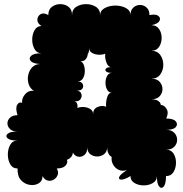

<svg xmlns="http://www.w3.org/2000/svg" viewBox="-20 -743 885 930"><path d="M65 73Q41 73 29.5 52.5Q18 32 18 5.5Q18 -21 29.5 -41.5Q41 -62 65 -62Q29 -62 17 -73Q5 -84 17 -95Q29 -106 65 -106Q41 -106 28.5 -118Q16 -130 16 -145.5Q16 -161 28.5 -173Q41 -185 65 -185Q54 -219 63 -235Q72 -251 87 -245Q85 -267 101.5 -286.5Q118 -306 144 -303Q126 -314 119 -335Q112 -356 116.5 -378.5Q121 -401 135.5 -416.5Q150 -432 174 -433Q139 -435 128.5 -448Q118 -461 131 -473Q144 -485 181 -485Q159 -485 147.5 -505Q136 -525 136 -551Q136 -577 147.5 -597Q159 -617 181 -617Q160 -630 161 -648Q162 -666 177 -674.5Q192 -683 214 -670Q214 -697 231.5 -710Q249 -723 272 -723Q295 -723 312 -710Q329 -697 329 -670Q329 -697 349.5 -710Q370 -723 397 -723Q424 -723 444.5 -710Q465 -697 465 -670Q465 -688 480 -699Q495 -710 517 -714Q539 -718 561 -714Q583 -710 597.5 -699Q612 -688 612 -670Q612 -694 626 -706.5Q640 -719 658 -719Q676 -719 690 -706.5Q704 -694 704 -670Q735 -676 747.5 -665.5Q760 -655 752 -641Q744 -627 713 -621Q738 -621 750.5 -602.5Q763 -584 763 -559.5Q763 -535 750.5 -516Q738 -497 713 -497Q742 -497 756.5 -476.5Q771 -456 771 -429.5Q771 -403 756.5 -382.5Q742 -362 713 -362Q740 -362 753.5 -346.5Q767 -331 767 -311.5Q767 -292 753.5 -277Q740 -262 713 -262Q735 -262 746.5 -254Q758 -246 759 -235Q777 -233 787.5 -214.5Q798 -196 785 -169Q820 -169 831.5 -155Q843 -141 831.5 -127.5Q820 -114 785 -114Q811 -114 824.5 -99.5Q838 -85 838 -66Q838 -47 824.5 -32.5Q811 -18 785 -18Q809 -18 821 1.5Q833 21 832.5 46.5Q832 72 820 91Q808 110 784 110Q784 148 773 160.5Q762 173 751 160.5Q740 148 740 110Q740 132 720.5 143.5Q701 155 676 155Q651 155 631.5 143.5Q612 132 612 110Q581 128 566.5 127Q552 126 558 113Q564 100 595 81Q571 88 553.5 79Q536 70 527 52.5Q518 35 521 17Q512 13 505.5 1Q499 -11 499 -30Q499 -8 484.5 3.5Q470 15 451 15Q432 15 417.5 4Q403 -7 403 -30Q403 -4 389 7.5Q375 19 358.5 16Q342 13 333 -4Q332 9 324 18Q316 27 304 31Q310 45 297.5 59Q285 73 255 73Q265 91 259 105.5Q253 120 239.5 127.5Q226 135 211 131.5Q196 128 186 110Q186 134 167.5 145Q149 156 124.5 152.5Q100 149 82 130Q64 111 65 73ZM341 -253Q351 -249 354 -239.5Q357 -230 355 -220Q370 -226 387.5 -224.5Q405 -223 418 -214.5Q431 -206 431 -190Q431 -216 453 -225Q475 -234 494 -226Q492 -249 499 -272Q506 -295 523 -294Q507 -294 499 -308.5Q491 -323 491 -342Q491 -361 499 -375.5Q507 -390 523 -390Q501 -390 494 -397Q487 -404 493.5 -411Q500 -418 521 -418Q504 -417 495.5 -440Q487 -463 490 -483Q476 -477 457.5 -478Q439 -479 425.5 -487Q412 -495 412 -510Q412 -489 405 -481Q404 -466 394.5 -455.5Q385 -445 370 -447Q382 -441 387 -425.5Q392 -410 390.5 -392Q389 -374 380.5 -361.5Q372 -349 357 -349Q376 -347 381 -335Q386 -323 378.5 -313Q371 -303 352 -305Q371 -301 374.5 -287Q378 -273 369 -261.5Q360 -250 341 -253Z"/></svg>

Font: Rubik Bubbles
Style: Regular
Weight: 400
Designer: Hubert and Fischer, NaN
Foundry: Hubert and Fischer, NaN
Version: Version 2.200